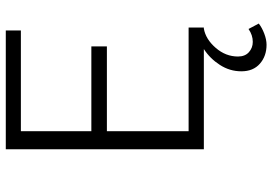

<svg xmlns="http://www.w3.org/2000/svg" viewBox="-154 -546 909 640"><g transform="rotate(-90 300.0 -225.5)"><path d="M471.2 209Q433.6 209 408.2 186.8Q382.8 164.6 382.8 125Q382.8 86.4 404.1 53.5Q425.3 20.5 457 0H123V-660.2H519V-609.9H183.1V-375H465.8V-323.2H183.1V-50.8H528.8V0H524.9Q489.7 6.3 460.9 39.6Q432.1 72.8 432.1 113.8Q432.1 137.2 446.5 150.1Q460.9 163.1 481 163.1Q503.4 163.1 523.9 148.9L542 183.1Q528.3 193.8 508.3 201.4Q488.3 209 471.2 209Z"/></g></svg>

Font: Office Code Pro Light
Style: Regular
Weight: 300
Designer: Nathan Rutzky & Paul D. Hunt
Foundry: Adobe Systems Incorporated
Version: Version 1.004;PS 001.004;hotconv 1.0.70;makeotf.lib2.5.58329